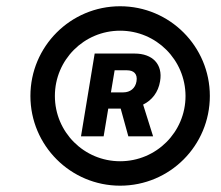

<svg xmlns="http://www.w3.org/2000/svg" viewBox="-20 -757 701 608"><path d="M360.4 -737.2C203.5 -737.2 76.3 -610.1 76.3 -453.1C76.3 -296.2 203.5 -169 360.4 -169C518.1 -169 644.5 -296.2 644.5 -453.1C644.5 -610.1 517.4 -737.2 360.4 -737.2ZM360.4 -246.4C246.1 -246.4 153.8 -338.8 153.8 -453.1C153.8 -567.5 246.1 -659.8 360.4 -659.8C474.8 -659.8 567.1 -567.5 567.5 -453.1C567.5 -338.8 475.1 -246.4 360.4 -246.4ZM406.6 -587.4H279.8L236.5 -325.3H308.2L322.8 -413H362.2L386.4 -325.3H464.8L433.2 -425.8C461.3 -439.6 481.2 -464.8 486.9 -499.6C496.4 -554 462.4 -587.4 406.6 -587.4ZM343 -534.4H382.1C403.1 -534.4 416.2 -523.4 412.3 -499.6C408.7 -476.9 391.7 -464.5 370.7 -464.5H331.3Z"/></svg>

Font: TID UI Extra Bold
Style: Italic
Weight: 800
Italic angle: -9.39999°
Designer: The TID Project Authors
Foundry: Bakken & Bæck
Version: Version 1.001;hotconv 1.0.109;makeotfexe 2.5.65596